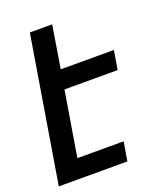

<svg xmlns="http://www.w3.org/2000/svg" viewBox="-136 -824 772 913"><g transform="rotate(-20 250.0 -367.5)"><path d="M3 0 124 -735H237L202 -520H471L455 -424H186L132 -96H366L350 0Z"/></g></svg>

Font: Iosevka Term Curly Oblique
Style: Bold
Weight: 700
Italic angle: -9°
Designer: Belleve Invis
Foundry: Belleve Invis
Version: Version 32.3.0